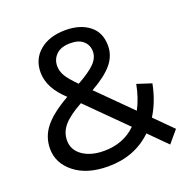

<svg xmlns="http://www.w3.org/2000/svg" viewBox="-128 -827 941 960"><g transform="rotate(-20 343.0 -347.5)"><path d="M617 11 524 -82Q431 8 290 8Q178 8 111.5 -44.5Q45 -97 45 -174Q45 -238 85 -288Q125 -338 215 -389Q131 -466 131 -549Q131 -620 182.5 -663Q234 -706 320 -706Q397 -706 445.5 -668.5Q494 -631 494 -560Q494 -507 458.5 -464Q423 -421 345 -377L518 -205Q548 -262 561 -332L638 -307Q620 -215 577 -147L671 -53ZM291 -431Q356 -467 384.5 -496Q413 -525 413 -559Q413 -592 389.5 -614Q366 -636 320 -636Q271 -636 245.5 -611.5Q220 -587 220 -551Q220 -523 235.5 -497Q251 -471 291 -431ZM296 -72Q400 -72 467 -138L268 -336Q199 -298 169 -263Q139 -228 139 -184Q139 -133 183 -102.5Q227 -72 296 -72Z"/></g></svg>

Font: Argentum Novus
Style: Regular
Weight: 400
Designer: Julieta Ulanovsky
Foundry: Julieta Ulanovsky
Version: Version 7.20;July 27, 2021;FontCreator 13.0.0.2683 64-bit